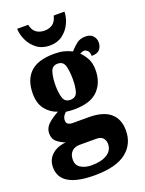

<svg xmlns="http://www.w3.org/2000/svg" viewBox="-195 -856 888 1175"><g transform="rotate(-20 249.5 -268.5)"><path d="M211 234Q-13 234 -13 101Q-13 52 21 20.5Q55 -11 113 -16Q85 -26 60.5 -45.5Q36 -65 36 -102Q36 -136 62.5 -161Q89 -186 132 -209Q87 -223 56 -261.5Q25 -300 25 -365Q25 -454 74.5 -502Q124 -550 231 -550Q267 -550 293 -543.5Q319 -537 345 -524Q367 -549 389.5 -566.5Q412 -584 448 -584Q479 -584 495.5 -565.5Q512 -547 512 -523Q512 -497 497 -478Q482 -459 443 -459Q443 -484 431.5 -494.5Q420 -505 411 -505Q401 -505 394 -501.5Q387 -498 382 -496Q404 -475 420 -445Q436 -415 436 -370Q436 -289 387 -238.5Q338 -188 231 -188Q222 -188 205 -189Q188 -190 180 -192Q171 -188 162 -174Q153 -160 153 -144Q153 -127 164.5 -120Q176 -113 191 -113H297Q391 -113 437.5 -73.5Q484 -34 484 40Q484 130 417 182Q350 234 211 234ZM229 -251Q266 -251 276 -283.5Q286 -316 286 -365Q286 -416 276.5 -451Q267 -486 230 -486Q194 -486 183.5 -450Q173 -414 173 -364Q173 -316 183.5 -283.5Q194 -251 229 -251ZM214 170Q279 170 316 146.5Q353 123 353 81Q353 58 339.5 42.5Q326 27 296 27H182Q169 27 154 33.5Q139 40 128 56Q117 72 117 100Q117 136 146 153Q175 170 214 170ZM226 -606Q176 -606 142 -631.5Q108 -657 90 -695.5Q72 -734 71 -771H143Q150 -735 172 -719Q194 -703 226 -703Q258 -703 279.5 -719Q301 -735 309 -771H379Q379 -734 361 -695.5Q343 -657 309 -631.5Q275 -606 226 -606Z"/></g></svg>

Font: Noto Serif Tamil Condensed Black
Style: Italic
Weight: 900
Width: 3
Italic angle: -12°
Designer: Indian Type Foundry, Tom Grace, and the Monotype Design Team
Foundry: Monotype Imaging Inc.
Version: Version 2.003; ttfautohint (v1.8.4.7-5d5b)